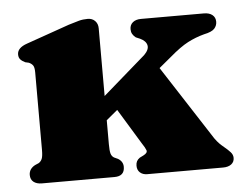

<svg xmlns="http://www.w3.org/2000/svg" viewBox="-42 -546 748 595"><g transform="rotate(-5 332.0 -248.0)"><path d="M65.5 0Q49 0 39.5 -7.5Q30 -15 30 -29Q30 -39 35.2 -46.5Q40.5 -54 49.5 -58.5L61 -63.5Q68 -68 71.2 -76Q74.5 -84 74.5 -103V-344.5Q74.5 -360.5 70 -366.5Q65.5 -372.5 57.5 -376L46.5 -378.5Q37 -383 31.8 -388.8Q26.5 -394.5 26.5 -404.5Q26.5 -425 57 -435.5L191 -482.5Q211.5 -489 223.8 -492.2Q236 -495.5 251 -495.5Q265 -495.5 273.8 -486.5Q282.5 -477.5 282.5 -463.5V-103Q282.5 -82 285.2 -73.2Q288 -64.5 295 -60.5L307 -55Q322.5 -45.5 322.5 -29Q322.5 0 291 0ZM227.5 -205 415.5 -368.5Q431.5 -384.5 428.5 -398Q425.5 -411.5 407.5 -420L394.5 -425.5Q387.5 -431 384 -437.2Q380.5 -443.5 380.5 -452Q380.5 -465.5 390 -473.2Q399.5 -481 415.5 -481H611Q628 -481 637.5 -473.2Q647 -465.5 647 -452Q647 -440 638.8 -430.8Q630.5 -421.5 606 -416.5Q579.5 -409.5 555 -396.8Q530.5 -384 498 -356L253 -153ZM434.5 -363 609.5 -92.5Q617.5 -81.5 623.5 -75.5Q629.5 -69.5 638 -62.5Q649 -53.5 656.5 -45.2Q664 -37 664 -27Q664 -14.5 654.5 -7.2Q645 0 629 0H393Q379 0 370.5 -7.8Q362 -15.5 362 -29Q362 -37 365 -42.8Q368 -48.5 374.5 -53L386.5 -59Q400 -66 397 -74.2Q394 -82.5 384.5 -96.5L298 -238.5Z"/></g></svg>

Font: Fraunces Black
Style: Regular
Weight: 900
Version: Version 1.000;[b76b70a41]